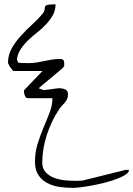

<svg xmlns="http://www.w3.org/2000/svg" viewBox="-20 -747 627 903"><path d="M144.5 13.7Q144.5 -31.2 157.2 -71.8Q169.9 -112.3 185.5 -148.9Q201.2 -185.5 213.9 -219.2Q226.6 -252.9 226.6 -285.2H111.3Q106.4 -285.2 103 -288.1Q99.6 -291 97.2 -296.4Q94.7 -301.8 93.8 -306.6Q92.8 -311.5 92.8 -315.4V-320.3Q92.8 -322.3 93.8 -323.2L179.7 -413.1H42Q42 -413.1 35.6 -421.4Q29.3 -429.7 25.4 -434.6Q24.4 -437.5 21 -443.8Q17.6 -450.2 17.6 -451.2Q17.6 -488.3 35.2 -519.5Q52.7 -550.8 78.1 -578.6Q103.5 -606.4 131.3 -631.8Q159.2 -657.2 179.7 -681.6Q189.5 -694.3 189.9 -703.1Q190.4 -711.9 192.4 -716.8Q194.3 -721.7 203.6 -724.1Q212.9 -726.6 241.2 -726.6Q241.2 -698.2 228.5 -675.8Q215.8 -653.3 197.3 -633.3Q178.7 -613.3 155.8 -595.2Q132.8 -577.1 112.8 -558.1Q92.8 -539.1 78.1 -517.1Q63.5 -495.1 59.6 -468.8Q59.6 -465.8 62.5 -459Q65.4 -452.1 68.4 -451.2Q70.3 -451.2 77.1 -451.2Q84 -451.2 91.8 -450.7Q99.6 -450.2 106 -450.2Q112.3 -450.2 115.2 -450.2Q133.8 -450.2 152.3 -453.1Q170.9 -456.1 188.5 -460Q206.1 -463.9 224.1 -466.8Q242.2 -469.7 260.7 -469.7Q273.4 -469.7 277.8 -464.8Q282.2 -460 282.2 -446.3Q282.2 -436.5 281.2 -434.6Q280.3 -432.6 273.4 -425.8Q266.6 -419.9 251 -406.7Q235.4 -393.6 217.8 -378.9Q200.2 -364.3 184.1 -351.1Q168 -337.9 162.1 -332Q165 -331.1 174.8 -327.1Q184.6 -323.2 187.5 -323.2Q189.5 -323.2 199.7 -324.7Q210 -326.2 221.2 -327.6Q232.4 -329.1 242.7 -330.6Q252.9 -332 255.9 -332Q274.4 -332 287.1 -326.2Q299.8 -320.3 299.8 -302.7Q299.8 -291 295.4 -281.2Q291 -271.5 284.2 -263.7Q277.3 -255.9 269.5 -247.6Q261.7 -239.3 255.9 -229.5Q238.3 -203.1 224.1 -172.9Q210 -142.6 199.7 -110.8Q189.5 -79.1 184.1 -46.4Q178.7 -13.7 178.7 17.6Q178.7 45.9 195.3 63.5Q211.9 81.1 235.8 89.8Q259.8 98.6 287.1 101.1Q314.5 103.5 336.9 103.5Q339.8 103.5 344.7 103.5Q349.6 103.5 354.5 103Q359.4 102.5 363.3 102.5Q367.2 102.5 367.2 102.5L571.3 51.8H586.9Q586.9 63.5 570.8 74.2Q554.7 85 528.8 94.7Q502.9 104.5 472.2 112.3Q441.4 120.1 411.6 125.5Q381.8 130.9 357.9 133.8Q334 136.7 322.3 136.7Q290 136.7 258.3 131.8Q226.6 127 201.2 113.3Q175.8 99.6 160.2 75.7Q144.5 51.8 144.5 13.7Z"/></svg>

Font: Zeyada
Style: Regular
Weight: 400
Version: Version 1.002 2010